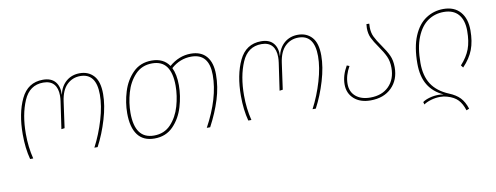

<svg xmlns="http://www.w3.org/2000/svg" viewBox="-61 -838 3462 1339"><g transform="rotate(-10 1670.5 -168.0)"><path d="M75 -177Q75 -326 123.5 -427.5Q172 -529 279 -529Q338 -529 366.5 -494.5Q395 -460 391 -402Q405 -463 444.5 -496Q484 -529 540 -529Q601 -529 638.5 -488Q676 -447 676 -359Q676 -278 647 -180.5Q618 -83 574 0H551Q596 -86 624.5 -182.5Q653 -279 653 -358Q653 -509 540 -509Q485 -509 446 -471.5Q407 -434 396 -356L370 -170L347 -167L375 -360Q378 -381 378 -399Q378 -452 353 -480.5Q328 -509 278 -509Q181 -509 139 -411Q97 -313 97 -177Q97 -84 118 0H96Q75 -79 75 -177Z M1475 -356Q1475 -268 1447.5 -180Q1420 -92 1371 0H1347Q1452 -193 1452 -356Q1452 -508 1326 -508Q1246 -508 1183 -452Q1207 -403 1207 -327Q1207 -252 1184 -174.5Q1161 -97 1109 -43.5Q1057 10 976 10Q897 10 857.5 -43Q818 -96 818 -196Q818 -272 841.5 -348.5Q865 -425 917 -477Q969 -529 1049 -529Q1133 -529 1173 -469Q1243 -529 1326 -529Q1399 -529 1437 -484Q1475 -439 1475 -356ZM1184 -327Q1184 -417 1151 -463Q1118 -509 1049 -509Q976 -509 929 -459Q882 -409 861.5 -337Q841 -265 841 -195Q841 -11 976 -11Q1049 -11 1095.5 -60.5Q1142 -110 1163 -183Q1184 -256 1184 -327Z M1620 -177Q1620 -326 1668.5 -427.5Q1717 -529 1824 -529Q1883 -529 1911.5 -494.5Q1940 -460 1936 -402Q1950 -463 1989.5 -496Q2029 -529 2085 -529Q2146 -529 2183.5 -488Q2221 -447 2221 -359Q2221 -278 2192 -180.5Q2163 -83 2119 0H2096Q2141 -86 2169.5 -182.5Q2198 -279 2198 -358Q2198 -509 2085 -509Q2030 -509 1991 -471.5Q1952 -434 1941 -356L1915 -170L1892 -167L1920 -360Q1923 -381 1923 -399Q1923 -452 1898 -480.5Q1873 -509 1823 -509Q1726 -509 1684 -411Q1642 -313 1642 -177Q1642 -84 1663 0H1641Q1620 -79 1620 -177Z M2646 -354Q2678 -309 2694.5 -273.5Q2711 -238 2711 -189Q2711 -100 2655.5 -45Q2600 10 2506 10Q2433 10 2389.5 -29Q2346 -68 2346 -131Q2346 -194 2384 -259L2402 -252Q2367 -191 2367 -131Q2367 -75 2405 -42.5Q2443 -10 2508 -10Q2591 -10 2639.5 -59Q2688 -108 2688 -189Q2688 -236 2672 -270.5Q2656 -305 2625 -349Q2596 -390 2581.5 -420.5Q2567 -451 2567 -491Q2567 -499 2569 -519H2589Q2588 -510 2588 -493Q2588 -455 2602.5 -425Q2617 -395 2646 -354Z M3036 77Q3015 70 2987 70Q2954 70 2921.5 79.5Q2889 89 2870 103L2865 85Q2884 71 2915 62.5Q2946 54 2978 54Q2996 54 3014 57Q2943 25 2907 -34.5Q2871 -94 2871 -186Q2871 -303 2903.5 -380Q2936 -457 2991.5 -493.5Q3047 -530 3115 -530Q3192 -530 3234 -482Q3276 -434 3276 -351Q3276 -272 3254 -214.5Q3232 -157 3181 -104L3168 -121Q3214 -171 3233.5 -223.5Q3253 -276 3253 -351Q3253 -427 3217.5 -468Q3182 -509 3114 -509Q3051 -509 3001.5 -475Q2952 -441 2922.5 -368.5Q2893 -296 2893 -186Q2893 -95 2931.5 -35.5Q2970 24 3052 58Q3101 78 3128.5 107Q3156 136 3172 186L3152 194Q3137 146 3111 118.5Q3085 91 3036 77Z"/></g></svg>

Font: FiraGO Thin
Style: Italic
Weight: 100
Italic angle: -8°
Designer: bBox Type GmbH
Foundry: bBox Type GmbH
Version: Version 1.001